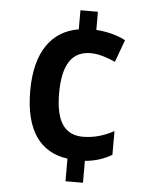

<svg xmlns="http://www.w3.org/2000/svg" viewBox="-53 -767 637 821"><g transform="rotate(5 266.0 -357.0)"><path d="M334 -646V-724H259V-642C145 -623 75 -532 75 -362C75 -191 142 -103 259 -87V10H334V-84C380 -88 417 -101 449 -120V-222C409 -200 365 -186 317 -186C240 -186 199 -238 199 -363C199 -486 239 -545 319 -545C352 -545 390 -533 425 -517L460 -613C426 -631 381 -643 334 -646Z"/></g></svg>

Font: Noto Sans Myanmar UI SemiCondensed SemiBold
Style: Regular
Weight: 600
Width: 4
Designer: Monotype Design Team
Foundry: Monotype Imaging Inc.
Version: Version 2.103